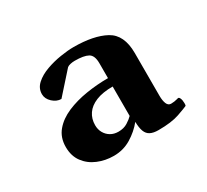

<svg xmlns="http://www.w3.org/2000/svg" viewBox="-92 -845 737 684"><g transform="rotate(-30 276.0 -503.0)"><path d="M202.6 -299.3Q168 -299.3 137.5 -312Q106.9 -324.7 88.1 -349.9Q69.3 -375 69.3 -412.1Q69.3 -451.2 91.6 -477.5Q113.8 -503.9 150.9 -519.8Q188 -535.6 232.7 -542.7Q277.3 -549.8 322.3 -549.8V-611.3Q322.3 -643.6 304.9 -653.1Q287.6 -662.6 250.5 -662.6Q241.2 -662.6 232.4 -660.6Q223.6 -658.7 218.8 -654.8L141.6 -568.4Q122.6 -568.4 106.2 -583.5Q89.8 -598.6 89.8 -617.7Q89.8 -642.1 108.9 -659.2Q127.9 -676.3 157 -686.8Q186 -697.3 216.8 -702.1Q247.6 -707 270.5 -707Q353.5 -707 401.6 -680.9Q449.7 -654.8 449.7 -579.6V-403.3Q449.7 -383.8 454.8 -371.1Q460 -358.4 471.7 -358.4Q484.9 -358.4 499 -362.3Q505.9 -366.2 509.8 -357.7Q513.7 -349.1 513.7 -336.4Q513.7 -333 513.4 -329.8Q513.2 -326.7 511.7 -325.7Q503.9 -321.8 471.7 -310.5Q439.5 -299.3 385.7 -299.3Q365.2 -299.3 352.8 -305.7Q340.3 -312 334.7 -326.7Q329.1 -341.3 328.6 -366.2Q306.2 -338.4 273.9 -318.8Q241.7 -299.3 202.6 -299.3ZM259.8 -365.7Q281.7 -365.7 297.4 -375.5Q313 -385.3 321.8 -394.5V-515.6Q280.3 -515.6 252.9 -504.4Q225.6 -493.2 212.2 -473.4Q198.7 -453.6 198.7 -427.2Q198.7 -409.7 206.5 -395.8Q214.4 -381.8 228 -373.8Q241.7 -365.7 259.8 -365.7Z"/></g></svg>

Font: Gelasio
Style: Bold
Weight: 700
Designer: Eben Sorkin
Foundry: Eben Sorkin
Version: Version 1.008